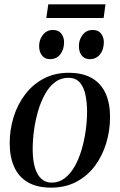

<svg xmlns="http://www.w3.org/2000/svg" viewBox="-20 -850 549 881"><path d="M295 -516Q359 -516 401.2 -491.8Q443.5 -467.5 464.2 -422Q485 -376.5 485 -312.5Q485 -251.5 467.5 -193.5Q450 -135.5 415.8 -89.2Q381.5 -43 330.8 -16Q280 11 214.5 11Q149.5 11 107.2 -14Q65 -39 44.8 -84.8Q24.5 -130.5 24.5 -193Q24.5 -255 42.5 -313Q60.5 -371 95.5 -417Q130.5 -463 180.8 -489.5Q231 -516 295 -516ZM293 -493Q259 -493 232.5 -473Q206 -453 186.8 -418.5Q167.5 -384 155 -341.5Q142.5 -299 136.2 -253.2Q130 -207.5 130 -165Q130 -114.5 140.5 -80.2Q151 -46 170.5 -29Q190 -12 217 -12Q250.5 -12 277 -32.2Q303.5 -52.5 322.8 -86.8Q342 -121 354.5 -163.2Q367 -205.5 373.2 -250.5Q379.5 -295.5 379.5 -337.5Q379.5 -379 372.2 -414.2Q365 -449.5 346.5 -471.2Q328 -493 293 -493ZM209 -578.5Q186.5 -578.5 173 -595Q159.5 -611.5 159.5 -639Q159.5 -668 177 -690.2Q194.5 -712.5 223 -712.5Q249 -712.5 261.5 -695.5Q274 -678.5 274 -657Q274 -622.5 256.5 -600.5Q239 -578.5 209 -578.5ZM391.5 -578.5Q368.5 -578.5 355.2 -595Q342 -611.5 342 -639Q342 -668 359.2 -690.2Q376.5 -712.5 405.5 -712.5Q431.5 -712.5 444 -695.5Q456.5 -678.5 456.5 -657Q456.5 -622.5 439 -600.5Q421.5 -578.5 391.5 -578.5ZM201.5 -830H464L455.5 -767.5H192.5Z"/></svg>

Font: Merriweather 144pt
Style: Italic
Weight: 400
Italic angle: -7.8°
Version: Version 2.101